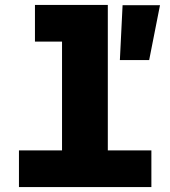

<svg xmlns="http://www.w3.org/2000/svg" viewBox="-20 -760 690 780"><path d="M232 0V-740H418V0ZM57 0V-149H595V0ZM122 -591V-740H325V-591ZM467 -516 478 -739H630L586 -516Z"/></svg>

Font: Azeret Mono ExtraBold
Style: Regular
Weight: 800
Designer: Martin Vácha
Foundry: Displaay
Version: Version 1.002